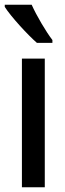

<svg xmlns="http://www.w3.org/2000/svg" viewBox="-30 -786 271 806"><path d="M103 -766H-10V-757C16 -716 87 -639 125 -606H190V-618C163 -653 123 -721 103 -766ZM158 0V-540H62V0Z"/></svg>

Font: Noto Sans Myanmar UI ExtraCondensed Medium
Style: Regular
Weight: 500
Width: 2
Designer: Monotype Design Team
Foundry: Monotype Imaging Inc.
Version: Version 2.103